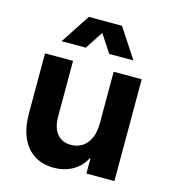

<svg xmlns="http://www.w3.org/2000/svg" viewBox="-110 -816 817 918"><g transform="rotate(15 298.5 -357.0)"><path d="M537.6 0H398.9V-503.9H537.6ZM291.5 -113.3Q321.8 -113.3 346.2 -128.2Q370.6 -143.1 384.8 -174.1Q398.9 -205.1 398.9 -252L414.6 -158.2V-74.7H383.3L414.6 -158.2Q414.6 -107.4 392.3 -68.6Q370.1 -29.8 330.6 -8.1Q291 13.7 240.2 13.7Q183.6 13.7 142.8 -12.7Q102.1 -39.1 80.6 -88.1Q59.1 -137.2 59.1 -205.1V-503.9H197.8V-228.5Q197.8 -173.3 222.4 -143.3Q247.1 -113.3 291.5 -113.3ZM216.3 -726.6H335.9L240.2 -580.6H120.6ZM260.7 -726.6H380.4L476.1 -580.6H356.4Z"/></g></svg>

Font: Wanted Sans Std Variable
Style: Regular
Weight: 400
Designer: Original Design by Kil Hyung-jin and Kang Hanbin, Wanted Lab, Inc;
Foundry: Wanted Lab, Inc.
Version: Version 1.003;Glyphs 3.2 (3227)